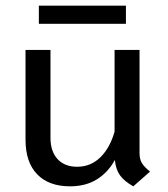

<svg xmlns="http://www.w3.org/2000/svg" viewBox="-20 -646 594 677"><path d="M509 -41 450 11Q418 -7 403 -28Q388 -49 385 -82Q361 -38 321.5 -13.5Q282 11 227 11Q152 11 111 -31.5Q70 -74 70 -153V-470H158V-160Q158 -112 183 -85Q208 -58 252 -58Q300 -58 334 -91.5Q368 -125 384 -182V-470H472V-106Q472 -85 480 -71.5Q488 -58 509 -41ZM117 -626H424V-562H117Z"/></svg>

Font: KoHo Medium
Style: Regular
Weight: 500
Version: Version 1.000; ttfautohint (v1.6)